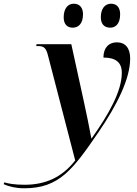

<svg xmlns="http://www.w3.org/2000/svg" viewBox="-181 -774 739 1034"><path d="M413 -625C439 -625 466 -643 466 -697C466 -736 446 -754 417 -754C383 -754 362 -726 362 -681C362 -643 382 -625 413 -625ZM211 -625C238 -625 266 -643 266 -697C266 -736 245 -754 216 -754C183 -754 162 -726 162 -681C162 -643 181 -625 211 -625ZM-51 240C138 240 211 140 350 -63C451 -211 520 -351 520 -459C520 -514 495 -546 448 -546C406 -546 376 -518 376 -464C441 -464 475 -439 475 -382C475 -283 405 -159 312 -28H311C304 -67 282 -178 270 -230L203 -536H16L14 -526H24C58 -526 68 -513 78 -473L224 90C153 181 64 221 -49 221C-105 221 -139 214 -158 208L-161 218C-135 230 -96 240 -51 240Z"/></svg>

Font: Noto Serif Display SemiBold
Style: Italic
Weight: 600
Italic angle: -12°
Designer: Monotype Design Team
Foundry: Monotype Imaging Inc.
Version: Version 2.009